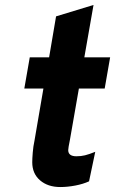

<svg xmlns="http://www.w3.org/2000/svg" viewBox="-20 -742 464 774"><path d="M223 12Q173 12 141.5 -15Q110 -42 110 -88Q110 -102 112 -127Q114 -152 119 -175L155 -385H78L100 -511H178L206 -676L357 -722L320 -511H424L402 -385H298L262 -179Q255 -145 255 -137Q255 -112 288 -112Q307 -112 323 -116Q339 -120 364 -130L339 -11Q315 0 283.5 6Q252 12 223 12Z"/></svg>

Font: Overpass Heavy
Style: Italic
Weight: 900
Italic angle: -10°
Designer: Delve Withrington, Dave Bailey
Foundry: Delve Fonts
Version: Version 3.000;DELV;Overpass